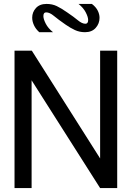

<svg xmlns="http://www.w3.org/2000/svg" viewBox="-20 -958 671 978"><path d="M54 0V-700H142L490 -151V-700H577V0H490L141 -549V0ZM180 -794Q162 -810 153 -829.5Q144 -849 144 -868Q144 -896 163 -917Q182 -938 217 -938Q246 -938 269 -927Q292 -916 322 -895Q356 -872 377 -854.5Q398 -837 415 -837Q429 -837 429 -856Q429 -871 417 -894.5Q405 -918 380 -938H448Q468 -923 477.5 -904.5Q487 -886 487 -867Q487 -838 467.5 -816Q448 -794 413 -794Q385 -794 361.5 -805Q338 -816 315 -832Q276 -859 254.5 -877Q233 -895 215 -895Q201 -895 201 -876Q201 -861 213 -837.5Q225 -814 250 -794Z"/></svg>

Font: Panamera Medium
Style: Regular
Weight: 500
Designer: Bastien Sozeau
Foundry: NBR — Bastien Sozeau
Version: Version 3.002; ttfautohint (v1.8.4.7-5d5b);gftools[0.9.33]